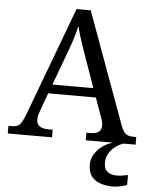

<svg xmlns="http://www.w3.org/2000/svg" viewBox="-62 -765 829 1055"><g transform="rotate(5 352.5 -237.0)"><path d="M0 0V-42H19Q39 -42 51 -48Q63 -54 73 -71Q83 -88 95 -120L317 -714H395L621 -95Q629 -74 638 -62.5Q647 -51 660 -46.5Q673 -42 692 -42H705V0H430V-42H453Q483 -42 498 -53.5Q513 -65 513 -90Q513 -96 512 -101.5Q511 -107 509.5 -113.5Q508 -120 505 -127L465 -239H202L164 -134Q161 -126 159 -118Q157 -110 156 -103.5Q155 -97 155 -91Q155 -66 171.5 -54Q188 -42 221 -42H244V0ZM221 -289H447L385 -464Q375 -494 365.5 -521Q356 -548 348.5 -573Q341 -598 335 -622Q330 -598 323.5 -575.5Q317 -553 309 -528.5Q301 -504 289 -473ZM601 240Q537 240 500.5 213.5Q464 187 464 130Q464 99 481 72Q498 45 525 26Q552 7 582 0H639Q618 6 596.5 21.5Q575 37 560.5 60Q546 83 546 115Q546 148 565.5 163Q585 178 615 178Q629 178 644.5 176Q660 174 678 170V224Q668 229 654 232.5Q640 236 626 238Q612 240 601 240Z"/></g></svg>

Font: Noto Serif Khmer
Style: Regular
Weight: 400
Designer: Danh Hong and the Monotype Design Team
Foundry: Monotype Imaging Inc.
Version: Version 2.003